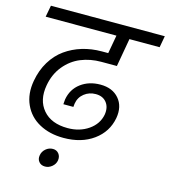

<svg xmlns="http://www.w3.org/2000/svg" viewBox="-131 -843 995 1130"><g transform="rotate(15 366.0 -278.5)"><path d="M24.9 -669.9 38.1 -740.2H731.9L719.2 -669.9H535.2L504.9 -498H410.2Q343.3 -498 286.4 -474.9Q229.5 -451.7 188.2 -401.4Q147 -351.1 134.8 -280.8Q118.2 -187.5 168.5 -128.7Q218.8 -69.8 318.8 -69.8Q391.6 -69.8 445.1 -106.7Q498.5 -143.6 509.8 -203.1Q517.1 -248.5 494.4 -277.3Q471.7 -306.2 428.2 -306.2Q388.2 -306.2 358.2 -282.5Q328.1 -258.8 321.8 -219.2Q319.8 -207.5 319.8 -199.2H258.8Q258.8 -207 261.2 -229Q272.5 -293.5 321.8 -330.3Q371.1 -367.2 440.9 -367.2Q514.2 -367.2 554 -320.8Q593.8 -274.4 581.1 -201.2Q564.9 -113.8 491.9 -60.8Q418.9 -7.8 310.1 -7.8Q225.1 -7.8 161.9 -42.5Q98.6 -77.1 69.6 -141.4Q40.5 -205.6 55.2 -287.1Q66.9 -354 98.9 -406.5Q130.9 -459 176.8 -491.7Q222.7 -524.4 278.6 -541.3Q334.5 -558.1 397 -558.1H436L456.1 -669.9ZM249 183.1Q225.1 183.1 211.7 167.2Q198.2 151.4 202.1 127.9Q205.6 104 224.6 87.4Q243.7 70.8 268.1 70.8Q291 70.8 304.2 87.4Q317.4 104 314 127.9Q310.5 150.9 291.3 167Q272 183.1 249 183.1Z"/></g></svg>

Font: Poppins
Style: Italic
Weight: 400
Italic angle: -10°
Designer: Ninad Kale (Devanagari), Jonny Pinhorn (Latin)
Foundry: Indian Type Foundry
Version: Version 3.200;PS 1.000;hotconv 16.6.54;makeotf.lib2.5.65590